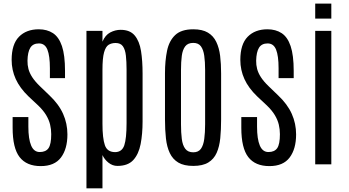

<svg xmlns="http://www.w3.org/2000/svg" viewBox="-20 -902 1915 1054"><path d="M203.6 9.8Q126 9.8 87.6 -39.6Q49.3 -88.9 49.3 -200.7V-259.3H135.7V-206.5Q135.7 -139.2 150.9 -103.3Q166 -67.4 198.2 -67.4Q231.4 -67.4 246.3 -88.6Q261.2 -109.9 261.2 -165.5Q261.2 -191.9 255.1 -217.8Q249 -243.7 233.6 -269.5Q218.3 -295.4 189.9 -322.8L136.7 -372.6Q88.9 -418.5 66.4 -468Q43.9 -517.6 43.9 -573.2Q43.9 -659.2 84.2 -700.2Q124.5 -741.2 192.9 -741.2Q238.3 -741.2 270.8 -720Q303.2 -698.7 320.1 -648.9Q336.9 -599.1 336.9 -512.7V-473.1H253.9V-527.3Q253.9 -595.7 240.2 -629.6Q226.6 -663.6 193.8 -663.6Q161.1 -663.6 146.5 -640.1Q131.8 -616.7 130.9 -568.8Q130.4 -545.9 136.2 -523.4Q142.1 -501 157.2 -477.8Q172.4 -454.6 199.2 -428.7L251 -378.9Q302.7 -330.1 326.4 -276.9Q350.1 -223.6 350.1 -164.1Q350.1 -84.5 314.7 -37.4Q279.3 9.8 203.6 9.8Z M454.6 131.8V-732.4H542.5V-673.3Q557.6 -709.5 585.2 -723.9Q612.8 -738.3 642.1 -738.3Q693.8 -738.3 719.7 -707Q745.6 -675.8 754.2 -621.8Q762.7 -567.9 762.7 -499V-235.4Q762.7 -166.5 752 -111.1Q741.2 -55.7 711.7 -23.4Q682.1 8.8 624.5 8.8Q597.7 8.8 575.4 -9Q553.2 -26.9 542.5 -50.8V131.8ZM612.3 -66.9Q649.9 -67.4 662.4 -104.7Q674.8 -142.1 674.8 -226.1V-519.5Q674.8 -563.5 671.1 -596.4Q667.5 -629.4 654.8 -647.7Q642.1 -666 614.7 -666Q592.3 -666 576.2 -656Q560.1 -646 551.3 -614.5Q542.5 -583 542.5 -519V-222.7Q542.5 -143.1 555.7 -105Q568.8 -66.9 612.3 -66.9Z M1041 8.8Q989.7 8.8 959 -9.5Q928.2 -27.8 912.1 -61.8Q896 -95.7 890.9 -142.3Q885.7 -189 885.7 -246.1V-499.5Q885.7 -568.4 897 -623Q908.2 -677.7 941.7 -709.5Q975.1 -741.2 1041 -741.2Q1090.8 -741.2 1121.1 -723.1Q1151.4 -705.1 1167.2 -672.1Q1183.1 -639.2 1188.5 -595.2Q1193.8 -551.3 1193.8 -499.5V-246.1Q1193.8 -189.9 1189.2 -143.6Q1184.6 -97.2 1169.4 -63Q1154.3 -28.8 1123.5 -10Q1092.8 8.8 1041 8.8ZM1041 -65.9Q1069.3 -65.9 1083 -85.2Q1096.7 -104.5 1101.3 -139.2Q1106 -173.8 1106 -219.7V-518.1Q1106 -562.5 1101.3 -595.7Q1096.7 -628.9 1083 -647.7Q1069.3 -666.5 1041 -666.5Q1011.2 -666.5 996.8 -647.7Q982.4 -628.9 978 -595.7Q973.6 -562.5 973.6 -518.1V-219.7Q973.6 -173.8 978 -139.2Q982.4 -104.5 997.1 -85.2Q1011.7 -65.9 1041 -65.9Z M1459 9.8Q1381.3 9.8 1343 -39.6Q1304.7 -88.9 1304.7 -200.7V-259.3H1391.1V-206.5Q1391.1 -139.2 1406.2 -103.3Q1421.4 -67.4 1453.6 -67.4Q1486.8 -67.4 1501.7 -88.6Q1516.6 -109.9 1516.6 -165.5Q1516.6 -191.9 1510.5 -217.8Q1504.4 -243.7 1489 -269.5Q1473.6 -295.4 1445.3 -322.8L1392.1 -372.6Q1344.2 -418.5 1321.8 -468Q1299.3 -517.6 1299.3 -573.2Q1299.3 -659.2 1339.6 -700.2Q1379.9 -741.2 1448.2 -741.2Q1493.7 -741.2 1526.1 -720Q1558.6 -698.7 1575.4 -648.9Q1592.3 -599.1 1592.3 -512.7V-473.1H1509.3V-527.3Q1509.3 -595.7 1495.6 -629.6Q1481.9 -663.6 1449.2 -663.6Q1416.5 -663.6 1401.9 -640.1Q1387.2 -616.7 1386.2 -568.8Q1385.7 -545.9 1391.6 -523.4Q1397.5 -501 1412.6 -477.8Q1427.7 -454.6 1454.6 -428.7L1506.3 -378.9Q1558.1 -330.1 1581.8 -276.9Q1605.5 -223.6 1605.5 -164.1Q1605.5 -84.5 1570.1 -37.4Q1534.7 9.8 1459 9.8Z M1710.4 0V-732.4H1798.8V0ZM1710.4 -799.8V-882.3H1798.8V-799.8Z"/></svg>

Font: AntonioLight
Style: Regular
Weight: 300
Designer: Vernon Adams
Foundry: Vernon Adams
Version: Version 1.002